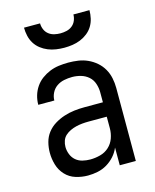

<svg xmlns="http://www.w3.org/2000/svg" viewBox="-113 -816 726 901"><g transform="rotate(-15 250.0 -366.0)"><path d="M202 8Q172 8 143 -1Q114 -10 93.5 -32Q73 -54 64.5 -83Q56 -112 56 -141Q56 -167 62.5 -192Q69 -217 84.5 -237Q100 -257 122 -270.5Q144 -284 168.5 -292Q193 -300 218 -303Q243 -306 269 -306H358V-355Q358 -376 351 -397Q344 -418 328 -432Q312 -446 291 -452Q270 -458 249 -458Q229 -458 209.5 -454Q190 -450 174 -439Q158 -428 149 -410Q140 -392 140 -373Q140 -373 140 -373Q140 -373 140 -373Q140 -373 140 -373Q140 -373 140 -373Q140 -373 140 -373Q140 -373 140 -373H62Q62 -373 62 -373Q62 -373 62 -373Q62 -396 68.5 -418Q75 -440 88 -459Q101 -478 119.5 -491.5Q138 -505 159 -513.5Q180 -522 203 -525Q226 -528 249 -528Q273 -528 297 -524.5Q321 -521 343 -511Q365 -501 383.5 -485Q402 -469 414 -448Q426 -427 431 -403Q436 -379 436 -355V0H358V-86Q349 -64 332.5 -45.5Q316 -27 295 -14.5Q274 -2 250 3Q226 8 202 8ZM232 -62Q256 -62 280.5 -68.5Q305 -75 323 -91.5Q341 -108 349.5 -131.5Q358 -155 358 -180V-236H269Q254 -236 238.5 -234.5Q223 -233 208.5 -229.5Q194 -226 180 -219.5Q166 -213 155 -203Q144 -193 139 -178.5Q134 -164 134 -149Q134 -131 141 -113Q148 -95 162 -83Q176 -71 194.5 -66.5Q213 -62 232 -62ZM250 -600Q230 -600 210 -603Q190 -606 171.5 -613.5Q153 -621 137 -633.5Q121 -646 110.5 -663Q100 -680 95.5 -700Q91 -720 91 -740H169Q169 -725 175 -710.5Q181 -696 193 -686.5Q205 -677 220 -673.5Q235 -670 250 -670Q265 -670 280 -673.5Q295 -677 307 -686.5Q319 -696 325 -710.5Q331 -725 331 -740H409Q409 -720 404.5 -700Q400 -680 389.5 -663Q379 -646 363 -633.5Q347 -621 328.5 -613.5Q310 -606 290 -603Q270 -600 250 -600Z"/></g></svg>

Font: Zed Mono
Style: Regular
Weight: 400
Monospace: yes
Designer: Belleve Invis
Foundry: Belleve Invis
Version: Version 1.0.0; ttfautohint (v1.8.4)